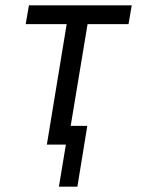

<svg xmlns="http://www.w3.org/2000/svg" viewBox="-20 -540 540 717"><path d="M200 157 226 0H155L229 -450H76L88 -520H472L460 -450H307L244 -70H306L269 157Z"/></svg>

Font: Iosevka Oblique
Style: Regular
Weight: 400
Italic angle: -9°
Monospace: yes
Designer: Belleve Invis
Foundry: Belleve Invis
Version: Version 32.5.0; ttfautohint (v1.8.4)